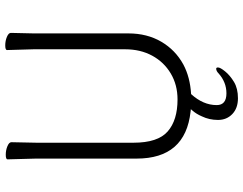

<svg xmlns="http://www.w3.org/2000/svg" viewBox="-120 -630 949 750"><g transform="rotate(-90 355.0 -254.5)"><path d="M298 23 304 16 295 15Q111 -5 111 -196V-589L108 -700Q108 -707 126 -707Q144 -707 159.5 -700.5Q175 -694 175 -685L173 -587V-208Q173 -113 217 -74.5Q261 -36 342 -36Q399 -36 443.5 -62.5Q488 -89 513 -135Q538 -181 538 -241V-598L535 -702Q535 -709 553 -709Q571 -709 586.5 -702.5Q602 -696 602 -687L600 -598V-228Q600 -155 567.5 -99.5Q535 -44 478 -13Q429 13 363 17Q320 64 320 117Q320 155 366 155Q409 155 443 125Q453 115 462 115Q467 115 467 122Q467 131 451.5 150Q436 169 410.5 184.5Q385 200 346.5 200Q308 200 285 178Q262 156 262 122Q262 88 276 59Q285 38 298 23Z"/></g></svg>

Font: Moon Stars Kai T Light
Style: Regular
Weight: 300
Designer: GuiWonder
Version: Version 1.101